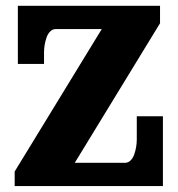

<svg xmlns="http://www.w3.org/2000/svg" viewBox="-20 -625 597 645"><path d="M40 -605.5H517.6V-546.9L231.2 -78.1H400.4Q410.6 -78.1 418.7 -86.1Q426.8 -94 431 -106.4Q435.3 -118.9 437.4 -131.6Q439.5 -144.3 439.5 -156.2V-234.4H527.3V0H29.3V-48.8L321.8 -527.3H167Q156.7 -527.3 148.7 -519.4Q140.6 -511.5 136.4 -499Q132.1 -486.6 130 -473.9Q127.9 -461.2 127.9 -449.2V-410.2H40Z"/></svg>

Font: Orelega One
Style: Regular
Weight: 400
Version: Version 1.1 ; ttfautohint (v1.8.3)